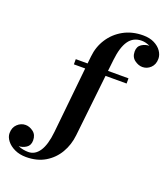

<svg xmlns="http://www.w3.org/2000/svg" viewBox="-389 -884 1111 1268"><g transform="rotate(20 166.0 -250.0)"><path d="M31.5 -460H114.5L120 -511.5Q127 -581 163.5 -637.2Q200 -693.5 260 -726.8Q320 -760 397.5 -760Q443 -760 475.8 -743.5Q508.5 -727 526 -701.5Q543.5 -676 543.5 -648.5Q543.5 -608.5 519 -585Q494.5 -561.5 462 -561.5Q434 -561.5 406.8 -581.5Q379.5 -601.5 379.5 -641Q379.5 -676.5 404.8 -692.8Q430 -709 457.5 -709H458.5Q428.5 -723.5 400 -723.5Q341.5 -723.5 309.2 -677.8Q277 -632 267 -540L258 -460H402V-423.5H254L206 11.5Q198.5 80.5 165.5 136.8Q132.5 193 76.5 226.5Q20.5 260 -57 260Q-102.5 260 -137.5 243.5Q-172.5 227 -192.5 201.2Q-212.5 175.5 -212.5 148.5Q-212.5 108.5 -187.5 85Q-162.5 61.5 -130.5 61.5Q-102.5 61.5 -76 81.5Q-49.5 101.5 -49.5 141Q-49.5 176 -74.2 192.2Q-99 208.5 -126.5 209Q-109.5 216.5 -90.5 220Q-71.5 223.5 -54.5 223.5Q-7 223.5 23.5 177.8Q54 132 63.5 40L111 -423.5H31.5Z"/></g></svg>

Font: Bodoni* 06pt
Style: Bold
Weight: 700
Version: Version 2.3